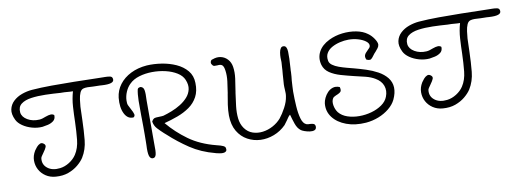

<svg xmlns="http://www.w3.org/2000/svg" viewBox="-57 -940 3668 1356"><g transform="rotate(-10 1777.0 -262.5)"><path d="M260 49Q220 46 190 26Q160 6 144 -24Q128 -54 128 -89Q128 -124 148 -157Q149 -158 150 -160Q155 -168 166 -181Q177 -194 191 -200Q205 -206 220 -192Q230 -183 225.5 -170Q221 -157 202 -131Q183 -106 182 -97Q176 -52 210.5 -25Q245 2 301 -5Q335 -9 367.5 -29.5Q400 -50 419 -79Q447 -122 453 -181.5Q459 -241 461 -308Q462 -361 465.5 -416.5Q469 -472 484 -524Q474 -524 464.5 -524.5Q455 -525 444 -526Q434 -527 424 -527.5Q414 -528 403 -528Q401 -528 397 -528Q344 -532 288.5 -533.5Q233 -535 186.5 -528.5Q140 -522 113.5 -501.5Q87 -481 91 -441Q95 -408 131.5 -386.5Q168 -365 217 -368Q229 -369 240 -372.5Q251 -376 261 -380Q286 -389 300 -389.5Q314 -390 324 -382L325 -379Q326 -353 308 -339.5Q290 -326 267 -321Q244 -316 229 -314Q192 -311 154.5 -321.5Q117 -332 88 -352Q59 -372 47 -397Q26 -440 33 -473.5Q40 -507 65.5 -531Q91 -555 127 -568Q163 -581 200 -584Q264 -589 342.5 -589.5Q421 -590 503.5 -588.5Q586 -587 663 -585Q676 -585 689 -584.5Q702 -584 715 -584Q717 -584 722 -584Q740 -584 758.5 -581Q777 -578 778 -559Q782 -524 692 -530Q689 -531 677 -531Q665 -531 651.5 -531.5Q638 -532 630 -532Q609 -534 591 -534Q573 -534 562 -531Q544 -527 535 -506Q526 -485 522.5 -458Q519 -431 517 -407Q516 -391 516 -375Q516 -359 515 -343Q515 -335 514.5 -327Q514 -319 514 -311Q512 -237 505.5 -170Q499 -103 466 -50Q450 -25 420.5 -0.5Q391 24 351 38.5Q311 53 260 49Z M1400 81Q1300 55 1223.5 4Q1147 -47 1081 -108Q1077 -111 1073.5 -114.5Q1070 -118 1065 -122Q1043 -142 1023 -163.5Q1003 -185 998 -216Q1005 -230 1014.5 -235.5Q1024 -241 1060 -241Q1065 -241 1072 -241.5Q1079 -242 1084 -243Q1112 -251 1145.5 -264Q1179 -277 1209.5 -296Q1240 -315 1262 -339.5Q1284 -364 1291 -395.5Q1298 -427 1282 -465Q1269 -496 1234.5 -517.5Q1200 -539 1153.5 -550Q1107 -561 1057.5 -560.5Q1008 -560 964.5 -547Q921 -534 894 -507Q872 -486 859 -455.5Q846 -425 845 -394Q844 -372 849.5 -359.5Q855 -347 863 -333Q880 -302 882.5 -289Q885 -276 874 -268Q832 -264 809.5 -308.5Q787 -353 794 -423Q800 -475 831 -516Q862 -557 913 -582.5Q964 -608 1029 -613Q1080 -616 1135 -607.5Q1190 -599 1237.5 -577.5Q1285 -556 1315 -520Q1345 -484 1346 -432Q1348 -374 1326 -333Q1304 -292 1265.5 -265Q1227 -238 1179.5 -220.5Q1132 -203 1082 -190Q1143 -117 1222.5 -59.5Q1302 -2 1415 27Q1449 35 1463 42Q1477 49 1478 58Q1482 75 1474 82Q1466 89 1452.5 89.5Q1439 90 1425.5 87Q1412 84 1403 82Q1401 81 1400 81ZM958 40Q940 40 933 17.5Q926 -5 929 -60Q929 -65 929.5 -86Q930 -107 930 -135.5Q930 -164 930 -192.5Q930 -221 929.5 -243Q929 -265 929 -272Q928 -328 929 -377.5Q930 -427 937 -458Q939 -465 946 -468Q953 -471 957 -471Q979 -468 983.5 -444.5Q988 -421 985 -369V-59Q987 -4 981.5 18Q976 40 958 40Z M1730 44Q1681 42 1637.5 18.5Q1594 -5 1567 -50.5Q1540 -96 1539 -164Q1539 -201 1544.5 -240Q1550 -279 1557 -316Q1557 -317 1558 -320Q1565 -363 1570 -404Q1575 -445 1570 -480Q1566 -511 1555 -520.5Q1544 -530 1521 -527Q1521 -527 1520 -527Q1511 -526 1500 -527Q1489 -528 1484 -538Q1475 -547 1479 -560.5Q1483 -574 1495 -575Q1526 -587 1554.5 -580.5Q1583 -574 1603 -552Q1623 -530 1628 -497Q1634 -459 1628 -413.5Q1622 -368 1614 -321V-319Q1614 -318 1613 -316Q1606 -268 1600.5 -221Q1595 -174 1599.5 -132.5Q1604 -91 1626 -60Q1649 -28 1683.5 -16.5Q1718 -5 1756 -10Q1794 -15 1829 -34Q1864 -53 1888 -81Q1910 -108 1932 -149Q1954 -190 1959 -227Q1961 -237 1961 -249.5Q1961 -262 1960 -275V-276Q1959 -285 1959 -294.5Q1959 -304 1959 -313Q1960 -330 1961.5 -348Q1963 -366 1964 -385Q1966 -399 1966.5 -413Q1967 -427 1968 -440Q1969 -447 1969 -454Q1969 -461 1970 -468Q1970 -469 1970 -474Q1969 -484 1969 -502Q1969 -520 1972 -539Q1975 -558 1983.5 -570Q1992 -582 2009 -578Q2027 -574 2029 -535.5Q2031 -497 2025 -414Q2024 -407 2024 -401.5Q2024 -396 2024 -390Q2023 -374 2022 -358.5Q2021 -343 2019 -330Q2018 -308 2016.5 -288.5Q2015 -269 2015 -252Q2015 -199 2018.5 -146Q2022 -93 2033 -55.5Q2044 -18 2067 -9Q2069 -8 2072 -7.5Q2075 -7 2081 -6H2087Q2099 -6 2114 -2.5Q2129 1 2130 19Q2130 38 2116 43.5Q2102 49 2082 46Q2062 43 2044.5 36.5Q2027 30 2021 25Q1998 8 1986 -26.5Q1974 -61 1965 -95Q1956 -88 1949.5 -78.5Q1943 -69 1937 -60Q1922 -38 1914 -29Q1876 9 1827.5 27.5Q1779 46 1730 44Z M2485 54Q2406 60 2344 37Q2282 14 2248.5 -30Q2215 -74 2221 -131Q2223 -148 2232.5 -168.5Q2242 -189 2258 -206Q2274 -223 2296 -230Q2318 -237 2345 -226Q2351 -204 2344.5 -194Q2338 -184 2307 -172Q2290 -165 2285 -156Q2273 -137 2278 -107Q2283 -77 2300 -54Q2323 -26 2362 -13Q2401 0 2446 0Q2491 0 2534 -12Q2577 -24 2609.5 -47Q2642 -70 2654 -102Q2670 -143 2657 -179.5Q2644 -216 2604 -239Q2576 -256 2537 -266Q2498 -276 2457 -285Q2411 -296 2366 -309Q2321 -322 2288 -344Q2255 -366 2244 -403Q2230 -454 2253 -497.5Q2276 -541 2331 -568Q2376 -590 2427.5 -596Q2479 -602 2527 -593Q2575 -584 2607 -560Q2630 -544 2647.5 -518Q2665 -492 2665 -475Q2664 -462 2655.5 -450.5Q2647 -439 2638 -429Q2626 -417 2617 -404Q2600 -380 2590 -378.5Q2580 -377 2564 -384Q2555 -402 2559.5 -416Q2564 -430 2584 -448Q2593 -456 2598.5 -463Q2604 -470 2604 -479Q2604 -496 2583.5 -511Q2563 -526 2531 -535.5Q2499 -545 2463 -545Q2433 -545 2401 -537.5Q2369 -530 2343 -515.5Q2317 -501 2303.5 -478Q2290 -455 2296 -423Q2299 -405 2317.5 -391.5Q2336 -378 2362.5 -368.5Q2389 -359 2417.5 -351.5Q2446 -344 2469 -338Q2507 -328 2550.5 -314Q2594 -300 2632.5 -279Q2671 -258 2696 -227Q2745 -164 2702 -72Q2686 -39 2652.5 -11.5Q2619 16 2575.5 33Q2532 50 2485 54Z M3036 49Q2996 46 2966 26Q2936 6 2920 -24Q2904 -54 2904 -89Q2904 -124 2924 -157Q2925 -158 2926 -160Q2931 -168 2942 -181Q2953 -194 2967 -200Q2981 -206 2996 -192Q3006 -183 3001.5 -170Q2997 -157 2978 -131Q2959 -106 2958 -97Q2952 -52 2986.5 -25Q3021 2 3077 -5Q3111 -9 3143.5 -29.5Q3176 -50 3195 -79Q3223 -122 3229 -181.5Q3235 -241 3237 -308Q3238 -361 3241.5 -416.5Q3245 -472 3260 -524Q3250 -524 3240.5 -524.5Q3231 -525 3220 -526Q3210 -527 3200 -527.5Q3190 -528 3179 -528Q3177 -528 3173 -528Q3120 -532 3064.5 -533.5Q3009 -535 2962.5 -528.5Q2916 -522 2889.5 -501.5Q2863 -481 2867 -441Q2871 -408 2907.5 -386.5Q2944 -365 2993 -368Q3005 -369 3016 -372.5Q3027 -376 3037 -380Q3062 -389 3076 -389.5Q3090 -390 3100 -382L3101 -379Q3102 -353 3084 -339.5Q3066 -326 3043 -321Q3020 -316 3005 -314Q2968 -311 2930.5 -321.5Q2893 -332 2864 -352Q2835 -372 2823 -397Q2802 -440 2809 -473.5Q2816 -507 2841.5 -531Q2867 -555 2903 -568Q2939 -581 2976 -584Q3040 -589 3118.5 -589.5Q3197 -590 3279.5 -588.5Q3362 -587 3439 -585Q3452 -585 3465 -584.5Q3478 -584 3491 -584Q3493 -584 3498 -584Q3516 -584 3534.5 -581Q3553 -578 3554 -559Q3558 -524 3468 -530Q3465 -531 3453 -531Q3441 -531 3427.5 -531.5Q3414 -532 3406 -532Q3385 -534 3367 -534Q3349 -534 3338 -531Q3320 -527 3311 -506Q3302 -485 3298.5 -458Q3295 -431 3293 -407Q3292 -391 3292 -375Q3292 -359 3291 -343Q3291 -335 3290.5 -327Q3290 -319 3290 -311Q3288 -237 3281.5 -170Q3275 -103 3242 -50Q3226 -25 3196.5 -0.5Q3167 24 3127 38.5Q3087 53 3036 49Z"/></g></svg>

Font: Yuji Hentaigana Akari
Style: Regular
Weight: 400
Designer: Kataoka Yuji
Foundry: Kinuta Font Factory
Version: Version 3.002